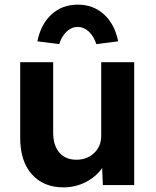

<svg xmlns="http://www.w3.org/2000/svg" viewBox="-20 -797 670 827"><path d="M253 10Q167 10 117 -46.5Q67 -103 67 -203V-529H209V-226Q209 -171 235.5 -140Q262 -109 309 -109Q355 -109 385.5 -138Q416 -167 416 -212V-529H558V0H423L420 -73Q393 -35 349 -12.5Q305 10 253 10ZM235 -607 141 -619Q156 -693 202 -735Q248 -777 315 -777Q382 -777 428 -735Q474 -693 489 -619L395 -607Q384 -641 362.5 -661Q341 -681 315 -681Q288 -681 267 -661Q246 -641 235 -607Z"/></svg>

Font: Lexend Deca SemiBold
Style: Regular
Weight: 600
Designer: Bonnie Shaver-Troup, Thomas Jockin
Foundry: Lexend
Version: Version 1.008; ttfautohint (v1.8.4.7-5d5b)